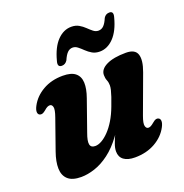

<svg xmlns="http://www.w3.org/2000/svg" viewBox="-127 -804 894 932"><g transform="rotate(-20 320.5 -338.0)"><path d="M586.4 -124.9Q594.7 -120.6 595.1 -109Q595.6 -97.4 586.3 -79.6Q564.3 -37.6 519.1 -12Q474 13.5 414.6 13.5Q377.4 13.5 357.2 -1.6Q337.1 -16.7 337.1 -45.4Q337.1 -62.5 344.8 -83.7Q352.6 -104.9 363.8 -129.8Q375 -154.7 386.6 -183Q398.3 -211.4 405.6 -242.9L417.6 -232.8Q390.7 -163 355.9 -115.6Q321.1 -68.1 283.2 -39.7Q245.3 -11.2 207.6 1.1Q170 13.5 136.9 13.5Q90.9 13.5 68.9 -6.7Q46.8 -26.8 45.9 -62.6Q45 -98.5 61.7 -145.7L116.7 -302.1Q129.4 -337.9 125.9 -352Q122.3 -366.1 111.1 -366.1Q104.8 -366.1 98 -362.8Q91.2 -359.4 81.1 -350.4Q70.3 -341.6 63.3 -339.8Q56.3 -337.9 49.6 -341Q41.3 -345.3 40.9 -356.9Q40.4 -368.5 49.7 -386.3Q71.7 -428.3 116.1 -453.8Q160.4 -479.4 219 -479.4Q263.1 -479.4 284.1 -461.8Q305.2 -444.3 306.5 -412.4Q307.8 -380.4 292.2 -336.8L236.7 -178.9Q222.4 -140.3 226.1 -122.4Q229.8 -104.6 252.2 -104.6Q267.8 -104.6 286.2 -114.9Q304.6 -125.3 323.3 -144.8Q342.1 -164.3 359.2 -192.5Q376.3 -220.8 389.8 -256.9Q399.9 -283.2 406.3 -302.2Q412.6 -321.1 415.8 -334.5Q418.9 -347.8 418.9 -357.3Q418.9 -372.8 413.7 -385.1Q408.5 -397.4 408.5 -413.7Q408.5 -443.5 444.8 -461.4Q481.1 -479.4 545.7 -479.4Q592.9 -479.4 602.9 -448.5Q612.9 -417.6 592.2 -361.5L519.3 -163.8Q506.3 -128.4 510 -114.1Q513.8 -99.8 524.9 -99.8Q531.3 -99.8 538 -103.3Q544.8 -106.9 554.9 -115.5Q565.7 -124.7 572.7 -126.5Q579.7 -128.4 586.4 -124.9ZM429.9 -527.9Q407.6 -527.9 391.2 -537.4Q374.9 -547 361.9 -559.6Q348.9 -572.3 336.8 -581.8Q324.8 -591.4 311.1 -591.4Q295.6 -591.4 283.9 -579.6Q272.3 -567.9 261.9 -543.3Q251 -526.1 232.9 -526.1Q208.3 -526.1 218.1 -557.7Q235 -622.1 267 -655.3Q299.1 -688.6 339.4 -688.6Q362.1 -688.6 378.4 -679Q394.8 -669.5 407.5 -657Q420.3 -644.6 432.3 -635Q444.4 -625.5 458.2 -625.5Q474.6 -625.5 486.1 -637.5Q497.7 -649.5 507.7 -673.7Q517.9 -690.5 536.8 -690.5Q560.5 -690.5 551.1 -659.3Q534.3 -594.9 502 -561.4Q469.7 -527.9 429.9 -527.9Z"/></g></svg>

Font: Fraunces
Style: Italic
Weight: 900
Italic angle: -16°
Version: Version 1.000;[0bf87f6ff]